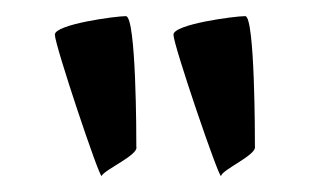

<svg xmlns="http://www.w3.org/2000/svg" viewBox="-20 -800 396 238"><path d="M48 -757C48 -744 104 -577 106 -582C110 -590 152 -608 149 -618C149 -630 149 -780 136 -780C124 -780 48 -770 48 -757ZM195 -757C195 -744 252 -577 254 -582C256 -590 298 -608 296 -618C296 -630 296 -780 284 -780C271 -780 195 -770 195 -757Z"/></svg>

Font: Ampere
Style: Ext
Weight: 400
Version: Version 1